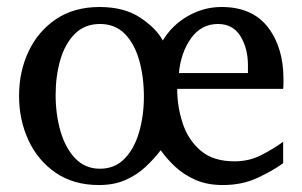

<svg xmlns="http://www.w3.org/2000/svg" viewBox="-20 -514 860 546"><path d="M786.1 -289.1Q786.1 -284.2 786.1 -276.1Q786.1 -268.1 785.2 -261.2H483.9Q483.9 -211.4 499.3 -164.1Q514.6 -116.7 550.3 -85.9Q585.9 -55.2 647 -55.2Q688.5 -55.2 723.6 -73.2Q758.8 -91.3 785.2 -110.8V-49.8Q753.9 -27.3 710.9 -7.6Q668 12.2 613.8 12.2Q568.8 12.2 535.4 -2.7Q502 -17.6 477.8 -40.3Q453.6 -63 437 -86.9Q418.5 -62.5 394.3 -39.8Q370.1 -17.1 337.4 -2.4Q304.7 12.2 261.2 12.2Q189.5 12.2 138.7 -22.5Q87.9 -57.1 61 -115Q34.2 -172.9 34.2 -241.2Q34.2 -310.5 61.3 -367.9Q88.4 -425.3 139.6 -459.7Q190.9 -494.1 263.2 -494.1Q333 -494.1 378.7 -463.9Q424.3 -433.6 442.9 -398.9Q469.2 -442.4 514.2 -468.3Q559.1 -494.1 609.9 -494.1Q697.3 -494.1 741.7 -436.8Q786.1 -379.4 786.1 -289.1ZM685.1 -306.2V-328.1Q685.1 -377 663.6 -411.4Q642.1 -445.8 600.1 -445.8Q552.2 -445.8 523.2 -405Q494.1 -364.3 488.8 -306.2ZM389.2 -238.8Q389.2 -295.9 375.7 -343Q362.3 -390.1 334.7 -418Q307.1 -445.8 264.2 -445.8Q220.7 -445.8 192.6 -417.5Q164.6 -389.2 151.4 -343.3Q138.2 -297.4 138.2 -244.1Q138.2 -188.5 152.1 -140.6Q166 -92.8 194.1 -63.5Q222.2 -34.2 264.2 -34.2Q306.6 -34.2 334.5 -63Q362.3 -91.8 375.7 -138.7Q389.2 -185.5 389.2 -238.8Z"/></svg>

Font: Eeyek
Style: Regular
Weight: 400
Designer: Pravabati Chingangbam and Tabish
Foundry: SIL International
Version: Version 2.000